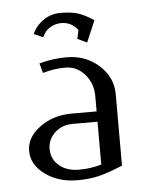

<svg xmlns="http://www.w3.org/2000/svg" viewBox="-44 -560 467 597"><g transform="rotate(-5 190.0 -261.5)"><path d="M32.2 -104Q32.2 -146 74.2 -177Q116.2 -208 173.8 -208H252V-255.9Q252 -295.4 227.5 -323.7Q203.1 -352.1 166 -352.1Q131.8 -352.1 96.2 -341.8L87.9 -372.1Q129.4 -383.8 173.8 -383.8Q232.9 -383.8 274.4 -346.4Q315.9 -309.1 315.9 -255.9V-33.2Q271 -14.6 241.9 -7.3Q212.9 0 173.8 0Q115.2 0 73.7 -30.3Q32.2 -60.5 32.2 -104ZM78.1 -464.8Q89.8 -490.7 113.5 -506.8Q137.2 -522.9 166 -522.9Q198.2 -522.9 219.5 -516.6Q240.7 -510.3 270 -491.2L241.2 -423.8L211.9 -438L217.8 -464.8Q198.2 -491.2 166 -491.2Q148.4 -491.2 131.8 -481.7Q115.2 -472.2 106.9 -452.1ZM96.2 -104Q96.2 -72.8 119.9 -52.5Q143.6 -32.2 182.1 -32.2Q217.8 -32.2 252 -42V-175.8H173.8Q141.1 -175.8 118.7 -155Q96.2 -134.3 96.2 -104Z"/></g></svg>

Font: Gawaa
Style: Regular
Weight: 400
Designer: T. Christopher White
Version: Version 1.0